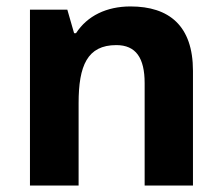

<svg xmlns="http://www.w3.org/2000/svg" viewBox="-20 -576 690 596"><path d="M385 -556C311 -556 251 -527 216 -473H210L189 -546H73V0H224V-256C224 -372 251 -436 341 -436C402 -436 429 -396 429 -318V0H579V-356C579 -496 505 -556 385 -556Z"/></svg>

Font: Noto Sans Canadian Aboriginal
Style: Bold
Weight: 700
Designer: Monotype Design Team, Typotheque's Kevin King
Foundry: Monotype Imaging Inc.
Version: Version 2.004